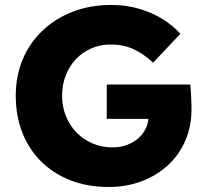

<svg xmlns="http://www.w3.org/2000/svg" viewBox="-20 -735 824 765"><path d="M413 10Q327.7 10 259.3 -17.2Q191 -44.3 142.3 -93.3Q93.7 -142.3 68.2 -208.8Q42.7 -275.3 42.7 -353.3Q42.7 -431.7 70.2 -497.7Q97.7 -563.7 148.8 -612.5Q200 -661.3 269.7 -688.3Q339.3 -715.3 423.3 -715.3Q481.7 -715.3 533.5 -700.3Q585.3 -685.3 627.3 -659.3Q669.3 -633.3 698.7 -600.3L590 -485.3Q555 -518.3 514.2 -538Q473.3 -557.7 421.3 -557.7Q379.3 -557.7 344.2 -542.3Q309 -527 282.8 -499.7Q256.7 -472.3 242 -434.8Q227.3 -397.3 227.3 -353.3Q227.3 -310 242.7 -272.2Q258 -234.3 285.2 -206.7Q312.3 -179 349.2 -163.3Q386 -147.7 428.7 -147.7Q459 -147.7 485 -157.2Q511 -166.7 530.3 -183.3Q549.7 -200 560.7 -222.8Q571.7 -245.7 571.7 -272V-298L595.3 -261.3H405.3V-398.3H738Q739.3 -387.3 740.7 -367.2Q742 -347 742.5 -327.5Q743 -308 743 -299Q743 -231.3 718.3 -174.5Q693.7 -117.7 649.2 -76.7Q604.7 -35.7 544.5 -12.8Q484.3 10 413 10Z"/></svg>

Font: Lexend Medium
Style: Regular
Weight: 500
Designer: Bonnie Shaver-Troup, Thomas Jockin
Foundry: Lexend
Version: Version 1.005